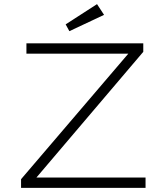

<svg xmlns="http://www.w3.org/2000/svg" viewBox="-20 -910 803 930"><path d="M82 0V-42L622 -674L636 -650H108V-700H674V-659L136 -26L120 -50H685V0ZM316 -759 298 -792 450 -890 484 -838Z"/></svg>

Font: Lexend Giga ExtraLight
Style: Regular
Weight: 250
Version: Version 1.007